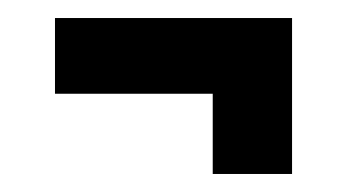

<svg xmlns="http://www.w3.org/2000/svg" viewBox="-20 -366 386 213"><path d="M41 -262V-346H304V-262ZM216 -173V-318H304V-173Z"/></svg>

Font: Bricolage Grotesque 48pt Condensed Medium
Style: Regular
Weight: 500
Width: 3
Designer: Mathieu Triay
Foundry: Atelier Triay
Version: Version 1.001;gftools[0.9.33.dev8+g029e19f]